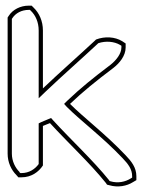

<svg xmlns="http://www.w3.org/2000/svg" viewBox="-20 -625 509 680"><path d="M7 -81C7 -50 20 -23 38 -5L45 3H56C91 3 117 -16 132 -39V-179C138 -182 148 -185 157 -189C221 -119 298 -48 355 23L359 29L367 31C398 40 429 34 451 20L463 13V-1C463 -32 445 -54 425 -75C354 -150 277 -208 228 -257C273 -300 320 -338 381 -384C403 -401 425 -427 425 -457V-471L413 -479C387 -495 351 -497 320 -485L316 -481C257 -426 194 -371 132 -312V-517C132 -550 119 -579 99 -598L92 -605H82C52 -605 25 -591 11 -569L7 -563ZM22 -81V-558L24 -561C35 -578 56 -590 82 -590H86L89 -587C106 -571 117 -546 117 -517V-277L142 -301C204 -360 266 -414 326 -470L328 -472C355 -481 385 -478 405 -466L410 -463V-457C410 -435 392 -412 372 -396C311 -350 264 -312 218 -268L207 -257L217 -246C267 -196 344 -139 414 -65C434 -44 448 -26 448 -1V4L443 7C424 19 398 25 371 17L368 16L367 15V14C309 -58 231 -130 168 -199L161 -207L151 -203C143 -199 133 -196 125 -192L117 -188V-44C104 -26 83 -12 56 -12H52L49 -15V-16C34 -31 22 -54 22 -81Z"/></svg>

Font: Snowfall
Style: BlkOl
Weight: 900
Designer: Jasper
Foundry: Cannot Into Space Fonts
Version: Version 0.9